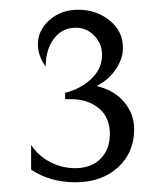

<svg xmlns="http://www.w3.org/2000/svg" viewBox="-20 -720 344 395"><path d="M136 -663Q108 -663 91 -640.5Q74 -618 74 -583Q58 -605 58 -629Q58 -658 82 -679Q106 -700 141 -700Q178 -700 205.5 -678Q233 -656 233 -621Q233 -600 219 -578.5Q205 -557 179 -543Q216 -534 236 -509.5Q256 -485 256 -454Q256 -406 222.5 -375.5Q189 -345 135 -345Q83 -345 44 -371V-422Q59 -399 83.5 -386.5Q108 -374 134 -374Q168 -374 187 -393.5Q206 -413 206 -444Q206 -479 183 -497.5Q160 -516 127 -516H114V-529Q146 -537 168 -558Q190 -579 190 -607Q190 -630 174 -646.5Q158 -663 136 -663Z"/></svg>

Font: BellefairVN
Style: Regular
Weight: 400
Designer: Nick Shinn, Liron Lavi Turkenic
Foundry: Shinntype
Version: Version 1.003